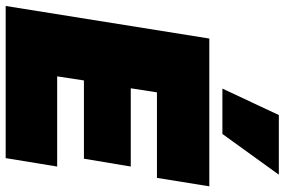

<svg xmlns="http://www.w3.org/2000/svg" viewBox="-180 -800 979 660"><g transform="rotate(90 309.0 -469.5)"><path d="M-1 0 111 -700H619L590 -520H296L282 -430H551L524 -269H255L241 -177H551L522 0ZM283 -745 374 -939H579L439 -745Z"/></g></svg>

Font: Georama Black
Style: Italic
Weight: 900
Italic angle: -9°
Designer: Jean-Baptiste Levee
Foundry: Production Type
Version: Version 1.000